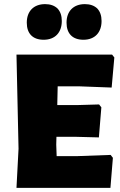

<svg xmlns="http://www.w3.org/2000/svg" viewBox="-20 -912 581 932"><path d="M517 -160 351 -154H255L253 -210L254 -248H344L460 -245L472 -391L461 -405L357 -402H258L260 -493H363L522 -487L535 -633L524 -647H60L70 -190L60 0H516L528 -146ZM259 -871C244 -885 224 -892 199 -892C143 -892 110 -857 110 -802C110 -749 139 -719 192 -719C248 -719 280 -755 280 -810C280 -836 273 -856 259 -871ZM452 -871C437 -885 417 -892 392 -892C336 -892 303 -857 303 -802C303 -749 332 -719 385 -719C441 -719 473 -755 473 -810C473 -836 466 -856 452 -871Z"/></svg>

Font: Luna Sans Black
Style: Regular
Weight: 900
Designer: Juan Pablo del Peral
Foundry: Huerta Tipografica
Version: Version 2.001; ttfautohint (v1.5)